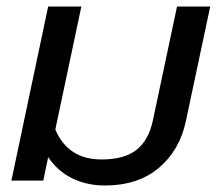

<svg xmlns="http://www.w3.org/2000/svg" viewBox="-20 -555 668 590"><path d="M128 -72 113 0H15L128 -535H230L150 -157Q189 -65 292 -65Q362 -65 399.5 -94.5Q437 -124 450 -186L524 -535H626L551 -182Q532 -93 468 -39Q404 15 302 15Q247 15 202 -7Q157 -29 128 -72Z"/></svg>

Font: Prompt
Style: Italic
Weight: 400
Italic angle: -12°
Designer: Katatrad Team
Foundry: CadsonDemak
Version: Version 1.001